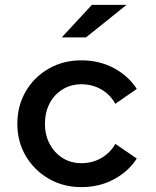

<svg xmlns="http://www.w3.org/2000/svg" viewBox="-20 -756 640 786"><path d="M313 10Q239 10 179.5 -24.5Q120 -59 85.5 -117.5Q51 -176 51 -249Q51 -323 85.5 -382Q120 -441 179.5 -475Q239 -509 313 -509Q387 -509 446.5 -477Q506 -445 540 -392L452 -331Q432 -368 395.5 -389.5Q359 -411 313 -411Q270 -411 236 -390Q202 -369 183 -332.5Q164 -296 164 -249Q164 -203 183.5 -166.5Q203 -130 236.5 -109Q270 -88 313 -88Q359 -88 395.5 -109.5Q432 -131 452 -167L540 -107Q506 -54 446.5 -22Q387 10 313 10ZM233 -603 356 -736H498L332 -603Z"/></svg>

Font: Red Hat Mono SemiBold
Style: Regular
Weight: 600
Monospace: yes
Designer: Pentagram, MCKL
Foundry: Pentagram, MCKL
Version: Version 1.023